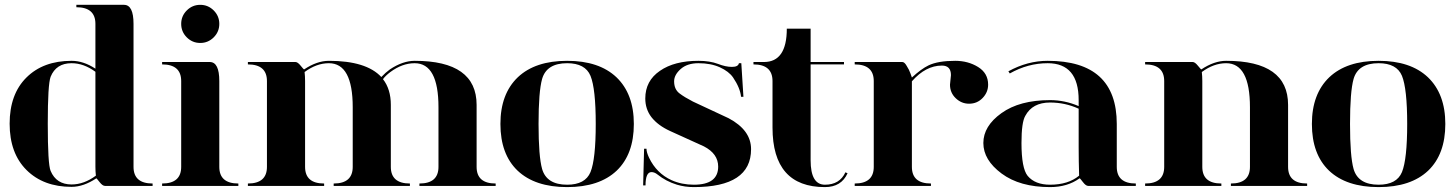

<svg xmlns="http://www.w3.org/2000/svg" viewBox="-20 -762 5964 787"><path d="M175.8 -254.9Q175.8 -88.9 187.5 -61.5Q210.9 -5.9 273.4 -5.9Q324.2 -5.9 373 -42Q371.1 -59.6 371.1 -79.1V-467.8Q323.2 -502.9 273.4 -502.9Q210 -502.9 187.5 -447.3Q175.8 -416 175.8 -254.9ZM527.3 -664.1V-78.1Q527.3 -9.8 605.5 -9.8V0H410.2Q400.4 0 388.2 -15.6Q376 -31.2 375 -31.2Q322.3 3.9 273.4 3.9Q158.2 3.9 88.9 -64.9Q19.5 -133.8 19.5 -254.9Q19.5 -376 88.4 -444.3Q157.2 -512.7 273.4 -512.7Q322.3 -512.7 371.1 -480.5V-664.1Q371.1 -732.4 293 -732.4V-742.2H488.3Q527.3 -742.2 527.3 -664.1Z M644.5 -507.8H839.8Q878.9 -507.8 878.9 -429.7V-78.1Q878.9 -9.8 957 -9.8V0H644.5V-9.8Q722.7 -9.8 722.7 -78.1V-429.7Q722.7 -498 644.5 -498ZM745.6 -608.9Q722.7 -631.8 722.7 -664.1Q722.7 -696.3 745.6 -719.2Q768.6 -742.2 800.8 -742.2Q833 -742.2 856 -719.2Q878.9 -696.3 878.9 -664.1Q878.9 -631.8 856 -608.9Q833 -585.9 800.8 -585.9Q768.6 -585.9 745.6 -608.9Z M1230.5 -429.7V-78.1Q1230.5 -9.8 1308.6 -9.8V0H996.1V-9.8Q1074.2 -9.8 1074.2 -78.1V-429.7Q1074.2 -498 996.1 -498V-507.8H1191.4Q1200.2 -507.8 1212.4 -492.7Q1224.6 -477.5 1226.6 -477.5Q1279.3 -512.7 1328.1 -512.7Q1481.4 -512.7 1543 -446.3Q1560.5 -464.8 1578.1 -477.5Q1630.9 -512.7 1679.7 -512.7Q1933.6 -512.7 1933.6 -332V-78.1Q1933.6 -9.8 2011.7 -9.8V0H1699.2V-9.8Q1777.3 -9.8 1777.3 -78.1V-322.3Q1777.3 -502.9 1679.7 -502.9Q1628.9 -502.9 1580.1 -466.8Q1560.5 -452.1 1549.8 -437.5Q1582 -396.5 1582 -332V-78.1Q1582 -9.8 1660.2 -9.8V0H1347.7V-9.8Q1425.8 -9.8 1425.8 -78.1V-322.3Q1425.8 -502.9 1328.1 -502.9Q1277.3 -502.9 1228.5 -466.8Q1230.5 -449.2 1230.5 -429.7Z M2304.7 -4.9Q2378.9 -4.9 2400.4 -56.6Q2421.9 -109.4 2421.9 -253.9Q2421.9 -398.4 2400.4 -451.2Q2378.9 -502.9 2304.7 -502.9Q2220.7 -502.9 2202.1 -438.5Q2187.5 -386.7 2187.5 -253.9Q2187.5 -121.1 2202.1 -69.3Q2220.7 -4.9 2304.7 -4.9ZM2304.7 4.9Q2172.9 4.9 2101.6 -62.5Q2031.2 -129.9 2031.2 -253.9Q2031.2 -377 2102.5 -445.3Q2173.8 -512.7 2304.7 -512.7Q2435.5 -512.7 2506.8 -445.3Q2578.1 -377 2578.1 -253.9Q2578.1 -129.9 2507.8 -62.5Q2436.5 4.9 2304.7 4.9Z M3008.8 -502.9Q3008.8 -502.9 3018.6 -502.9L3027.3 -365.2H3017.6Q3013.7 -401.9 2984.9 -444.3Q2967.8 -469.2 2930.7 -486.1Q2893.6 -502.9 2842.8 -502.9Q2796.9 -502.9 2770 -479Q2743.2 -455.1 2743.2 -428.7Q2743.2 -395.5 2765.6 -378.9Q2786.1 -363.3 2820.3 -345.7L2966.8 -277.3Q3058.6 -228.5 3058.6 -150.4Q3058.6 4.9 2824.2 4.9Q2787.6 4.9 2754.9 -4.9Q2710 -18.6 2674.8 -46.9Q2662.6 -56.6 2650.4 -56.6Q2626 -56.6 2626 -2H2616.2L2620.1 -152.3H2629.9Q2629.9 -137.7 2640.6 -115.2Q2671.4 -51.3 2732.9 -23.4Q2773.9 -4.9 2824.2 -4.9Q2923.8 -4.9 2923.8 -79.1Q2923.8 -131.8 2865.2 -162.1L2727.5 -224.6Q2676.8 -247.6 2649.9 -282.2Q2625 -314.9 2625 -358.4Q2625 -430.7 2685.1 -471.7Q2744.1 -512.7 2842.8 -512.7Q2889.6 -512.7 2923.3 -500Q2954.6 -487.8 2980.2 -487.8Q3005.9 -487.8 3008.8 -502.9Z M3302.7 -105Q3302.7 -4.9 3361.3 -4.9Q3421.9 -4.9 3445.3 -55.7L3454.1 -51.8Q3428.7 4.9 3361.3 4.9Q3146.5 4.9 3146.5 -239.3V-429.7Q3146.5 -498 3068.4 -498V-507.8H3111.3Q3205.1 -507.8 3205.1 -644.5H3302.7V-507.8H3439.5V-498Q3371.1 -498 3302.7 -498Q3302.7 -195.3 3302.7 -105Z M4030.3 -415Q4030.3 -383.8 4007.8 -360.4Q3985.4 -336.9 3952.1 -336.9Q3920.9 -336.9 3897.5 -359.4Q3874 -381.8 3874 -415Q3874 -415 3877.9 -454.1Q3877.9 -493.2 3840.8 -493.2Q3774.4 -493.2 3717.8 -428.7V-78.1Q3717.8 -9.8 3795.9 -9.8V0H3483.4V-9.8Q3561.5 -9.8 3561.5 -78.1V-429.7Q3561.5 -498 3483.4 -498V-507.8H3678.7Q3687.5 -507.8 3696.3 -492.2Q3707 -475.6 3711.9 -460.9L3717.8 -444.3Q3755.9 -479.5 3786.1 -494.1Q3825.2 -512.7 3895.5 -512.7Q3948.2 -512.7 3989.3 -487.3Q4030.3 -461.9 4030.3 -415Z M4635.7 0H4440.4Q4430.7 0 4418.9 -15.6Q4407.2 -31.2 4405.3 -31.2Q4355.5 4.9 4284.2 4.9Q4160.2 4.9 4085.4 -50.8Q4010.7 -106.4 4010.7 -175.8Q4010.7 -245.1 4085 -298.3Q4159.2 -351.6 4284.2 -351.6Q4344.7 -351.6 4401.4 -327.1V-351.6Q4401.4 -502.9 4274.4 -502.9Q4193.4 -502.9 4119.1 -460.9L4113.3 -469.7Q4191.4 -512.7 4274.4 -512.7Q4557.6 -512.7 4557.6 -253.9V-78.1Q4557.6 -9.8 4635.7 -9.8ZM4401.4 -316.4Q4345.7 -341.8 4284.2 -341.8Q4211.9 -341.8 4182.6 -287.1Q4167 -260.7 4167 -175.8Q4167 -72.3 4192.4 -41Q4222.7 -4.9 4284.2 -4.9Q4358.4 -4.9 4403.3 -42Q4401.4 -102.5 4401.4 -158.2Z M4908.2 -429.7V-78.1Q4908.2 -9.8 4986.3 -9.8V0H4673.8V-9.8Q4752 -9.8 4752 -78.1V-429.7Q4752 -498 4673.8 -498V-507.8H4869.1Q4877.9 -507.8 4890.1 -492.7Q4902.3 -477.5 4904.3 -477.5Q4957 -512.7 5005.9 -512.7Q5259.8 -512.7 5259.8 -332V-78.1Q5259.8 -9.8 5337.9 -9.8V0H5025.4V-9.8Q5103.5 -9.8 5103.5 -78.1V-322.3Q5103.5 -502.9 5005.9 -502.9Q4955.1 -502.9 4906.2 -466.8Q4908.2 -449.2 4908.2 -429.7Z M5630.9 -4.9Q5705.1 -4.9 5726.6 -56.6Q5748 -109.4 5748 -253.9Q5748 -398.4 5726.6 -451.2Q5705.1 -502.9 5630.9 -502.9Q5546.9 -502.9 5528.3 -438.5Q5513.7 -386.7 5513.7 -253.9Q5513.7 -121.1 5528.3 -69.3Q5546.9 -4.9 5630.9 -4.9ZM5630.9 4.9Q5499 4.9 5427.7 -62.5Q5357.4 -129.9 5357.4 -253.9Q5357.4 -377 5428.7 -445.3Q5500 -512.7 5630.9 -512.7Q5761.7 -512.7 5833 -445.3Q5904.3 -377 5904.3 -253.9Q5904.3 -129.9 5834 -62.5Q5762.7 4.9 5630.9 4.9Z"/></svg>

Font: spinwerad
Style: Bold
Weight: 700
Width: 7
Version: Version 0.3